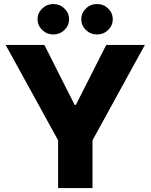

<svg xmlns="http://www.w3.org/2000/svg" viewBox="-20 -956 766 976"><path d="M8.8 -727.5H205.6L359.4 -422.9H365.7L520 -727.5H716.3L450.2 -242.7V0H275.4V-242.7ZM251 -780.8Q218.3 -780.8 194.6 -803.5Q170.9 -826.2 170.9 -858.4Q170.9 -890.1 194.6 -912.8Q218.3 -935.5 251 -935.5Q284.2 -935.5 307.6 -912.8Q331.1 -890.1 331.1 -858.4Q331.1 -826.2 307.6 -803.5Q284.2 -780.8 251 -780.8ZM473.1 -780.8Q439.9 -780.8 416.5 -803.5Q393.1 -826.2 393.1 -858.4Q393.1 -890.1 416.5 -912.8Q439.9 -935.5 473.1 -935.5Q506.3 -935.5 529.8 -912.8Q553.2 -890.1 553.2 -858.4Q553.2 -826.2 529.8 -803.5Q506.3 -780.8 473.1 -780.8Z"/></svg>

Font: Inter Display Extra Bold
Style: Regular
Weight: 800
Designer: Rasmus Andersson
Foundry: rsms
Version: Version 4.000;git-4fc901f